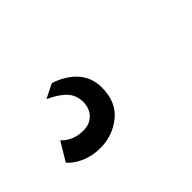

<svg xmlns="http://www.w3.org/2000/svg" viewBox="-41 -198 583 583"><g transform="rotate(-45 250.0 93.0)"><path d="M137 -6 183 -29Q230 -13 255.5 16.5Q281 46 281 88Q281 150 241 182.5Q201 215 148 215Q112 215 84 202Q56 189 42 172L78 112Q105 141 149 141Q177 141 193.5 123.5Q210 106 210 80Q210 50 192 30.5Q174 11 137 -6Z"/></g></svg>

Font: Prodigy Sans Medium
Style: Italic
Weight: 500
Italic angle: -13°
Designer: Wei Huang
Foundry: Wei Huang
Version: Version 1.003; ttfautohint (v1.8.3)